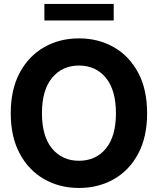

<svg xmlns="http://www.w3.org/2000/svg" viewBox="-20 -929 789 959"><path d="M374.5 9.8Q277.8 9.8 200.7 -34.2Q123.5 -78.1 78.6 -161.6Q33.7 -245.1 33.7 -363.3Q33.7 -482.4 78.6 -565.9Q123.5 -649.4 200.7 -693.4Q277.8 -737.3 374.5 -737.3Q471.2 -737.3 548.3 -693.4Q625.5 -649.4 670.2 -565.9Q714.8 -482.4 714.8 -363.3Q714.8 -244.6 670.2 -161.1Q625.5 -77.6 548.3 -33.9Q471.2 9.8 374.5 9.8ZM374.5 -126Q458.5 -126 508.8 -187Q559.1 -248 559.1 -363.3Q559.1 -479 508.8 -540.3Q458.5 -601.6 374.5 -601.6Q291 -601.6 240.2 -540.3Q189.5 -479 189.5 -363.3Q189.5 -248 240.2 -187Q291 -126 374.5 -126ZM547.9 -909.2V-826.7H201.7V-909.2Z"/></svg>

Font: Inter Tight
Style: Bold
Weight: 700
Designer: Rasmus Andersson
Foundry: rsms
Version: Version 3.004; ttfautohint (v1.8.4.7-5d5b)